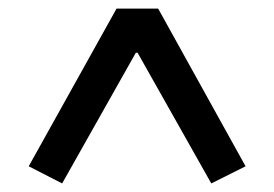

<svg xmlns="http://www.w3.org/2000/svg" viewBox="-20 -718 640 448"><path d="M125 -290 47 -330 252 -698H349L553 -330L473 -290L301 -595H297Z"/></svg>

Font: Anuphan Medium
Style: Regular
Weight: 500
Designer: Mike Abbink, Paul van der Laan, Pieter van Rosmalen, Mint Tantisuwanna
Foundry: Bold Monday; Cadson Demak
Version: Version 3.002;hotconv 1.0.109;makeotfexe 2.5.65596